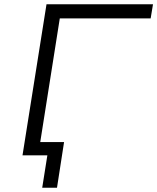

<svg xmlns="http://www.w3.org/2000/svg" viewBox="-20 -725 734 896"><path d="M177 151 201 0H88L97 -62H279L246 151ZM85 0 197 -705H694L683 -639H259L158 0Z"/></svg>

Font: Nunito Sans 7pt SemiExpanded Light
Style: Italic
Weight: 300
Width: 6
Italic angle: -9°
Designer: Vernon Adams
Foundry: Vernon Adams
Version: Version 3.101;gftools[0.9.27]